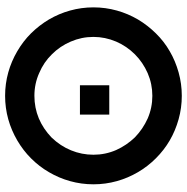

<svg xmlns="http://www.w3.org/2000/svg" viewBox="-10 -702 743 764"><g transform="rotate(90 362.0 -320.5)"><path d="M22.5 -413.6Q34.7 -457.5 58.1 -497.6Q81.1 -536.1 113.3 -568.8Q145.5 -601.6 184.6 -624Q223.1 -646.5 268.6 -659.2Q314 -671.9 361.8 -671.9Q409.7 -671.9 455.1 -659.2Q500.5 -646.5 539.1 -624Q577.6 -601.6 610.4 -568.8Q643.1 -536.1 665.5 -497.6Q689 -457.5 701.2 -413.6Q713.9 -368.2 713.9 -320.3Q713.9 -272.5 701.2 -227.1Q689 -183.1 665.5 -143.1Q643.1 -104.5 610.4 -71.8Q579.1 -40.5 539.1 -17.1Q499 6.3 455.1 18.6Q409.7 31.2 361.8 31.2Q314 31.2 268.6 18.6Q224.6 6.3 184.6 -17.1Q144.5 -40.5 113.3 -71.8Q81.1 -104.5 58.1 -143.1Q34.7 -183.1 22.5 -227.1Q9.8 -272.5 9.8 -320.3Q9.8 -368.2 22.5 -413.6ZM361.8 -85.4Q409.2 -85.4 451.7 -103Q493.2 -120.6 527.8 -153.8Q561.5 -189 578.6 -231Q596.2 -273.4 596.2 -320.3Q596.2 -367.7 577.6 -410.6Q558.6 -452.6 526.9 -485.4Q494.1 -517.1 452.1 -536.1Q409.2 -554.7 361.8 -554.7Q314.5 -554.7 271.5 -536.1Q228.5 -517.1 196.8 -485.4Q164.1 -452.6 146 -410.6Q127.4 -366.7 127.4 -320.3Q127.4 -272.9 146 -230Q164.1 -187.5 196.3 -155.3Q228 -122.6 271 -104.5Q313.5 -85.4 361.8 -85.4ZM436.5 -266.6V-383.3H319.8V-266.6Z"/></g></svg>

Font: Sangha Kali
Style: Regular
Weight: 400
Designer: Seslavinskaya Anna
Foundry: Popkern
Version: Version 2.000;PS 002.000;hotconv 1.0.88;makeotf.lib2.5.64775